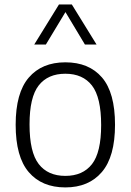

<svg xmlns="http://www.w3.org/2000/svg" viewBox="-20 -828 584 858"><path d="M50 -270.5Q50 -413 108.5 -481.2Q167 -549.5 272 -549.5Q377.5 -549.5 435.8 -481.8Q494 -414 494 -270.5Q494 -128 435.2 -59.2Q376.5 9.5 272 9.5Q167 9.5 108.5 -58.8Q50 -127 50 -270.5ZM432 -269Q432 -393 391 -445.8Q350 -498.5 272 -498.5Q194 -498.5 153 -446.2Q112 -394 112 -272Q112 -148 153 -95Q194 -42 272 -42Q350 -42 391 -94.5Q432 -147 432 -269ZM411.5 -629H359.5L272.5 -774L185 -629H133L243.5 -808H301Z"/></svg>

Font: Encode Sans Light
Style: Regular
Weight: 300
Designer: Multiple Designers
Foundry: Impallari Type
Version: Version 2.000